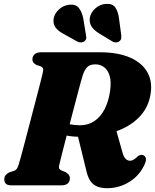

<svg xmlns="http://www.w3.org/2000/svg" viewBox="-20 -975 815 1010"><path d="M246.5 -292 299.5 -341Q321.5 -327 346.5 -321.5Q371.5 -316 401 -316Q444 -316 476.5 -338Q509 -360 530 -400.2Q551 -440.5 559 -495Q566 -545.5 556.8 -576.2Q547.5 -607 527.5 -621.8Q507.5 -636.5 482 -636.5Q452 -636.5 438.2 -621.5Q424.5 -606.5 416 -581Q412 -569.5 404.2 -541.2Q396.5 -513 386.5 -474.5Q376.5 -436 364.8 -392Q353 -348 341.8 -304Q330.5 -260 320.2 -221Q310 -182 302.8 -152.8Q295.5 -123.5 292.5 -110.5Q288 -92 292.2 -86.8Q296.5 -81.5 305 -77.5L324 -70Q335 -63.5 341.2 -56Q347.5 -48.5 347.5 -36.5Q347.5 -20 336.5 -10Q325.5 0 303 0H41Q18.5 0 10.5 -9Q2.5 -18 2.5 -31.5Q2.5 -46 11 -55.2Q19.5 -64.5 30.5 -69L53.5 -76Q63.5 -80 68.5 -87.2Q73.5 -94.5 78 -108.5Q81 -118 88.8 -145.8Q96.5 -173.5 106.8 -212.8Q117 -252 129 -297.5Q141 -343 152.8 -388.5Q164.5 -434 175 -473.5Q185.5 -513 192.5 -541.2Q199.5 -569.5 202 -579.5Q207.5 -601.5 207.5 -610.8Q207.5 -620 193 -626.5L172.5 -633Q162.5 -638 156.5 -645Q150.5 -652 150.5 -663Q150.5 -679.5 162.5 -689.8Q174.5 -700 195.5 -700H505.5Q601.5 -700 665.8 -671.5Q730 -643 757.5 -590.8Q785 -538.5 769.5 -467Q756.5 -403 709.2 -355.8Q662 -308.5 587.2 -282.8Q512.5 -257 416.5 -255.5Q356.5 -254.5 317.5 -264.8Q278.5 -275 246.5 -292ZM388 -265.5 588.5 -300 624.5 -172Q628 -159 633.5 -149.5Q639 -140 646.5 -134.8Q654 -129.5 663.5 -129.5Q674.5 -129.5 684.5 -136Q694.5 -142.5 705.5 -153.5Q710.5 -157.5 718 -159.5Q725.5 -161.5 732 -159Q743.5 -155.5 746.8 -144Q750 -132.5 743 -115.5Q717.5 -54.5 663 -19.8Q608.5 15 543.5 15Q513.5 15 492.2 6.5Q471 -2 457.5 -20.2Q444 -38.5 436.5 -67.5ZM418 -878 432.5 -789.5Q434.5 -780.5 433.5 -772.5Q432.5 -764.5 424 -757.5Q416 -752 406 -751.8Q396 -751.5 387.5 -756L315.5 -796Q285.5 -812 272 -830.5Q258.5 -849 262 -876.5Q266.5 -903 289 -924.5Q311.5 -946 343 -950Q377.5 -954 394.2 -933.8Q411 -913.5 418 -878ZM606 -878 618 -788.5Q619 -779 617.2 -771Q615.5 -763 606.5 -757Q599 -751.5 588.8 -751.8Q578.5 -752 571 -757L501 -799.5Q473 -817 460.8 -836.8Q448.5 -856.5 453 -884.5Q458.5 -910 482 -931.2Q505.5 -952.5 537.5 -954.5Q571.5 -957 586.5 -935.8Q601.5 -914.5 606 -878Z"/></svg>

Font: Fraunces Black
Style: Italic
Weight: 900
Italic angle: -16°
Version: Version 1.000;[b76b70a41]